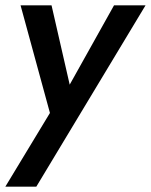

<svg xmlns="http://www.w3.org/2000/svg" viewBox="-28 -480 565 719"><path d="M517 -460 108 219H-8L159 -57L49 -460H165L233 -163L399 -460Z"/></svg>

Font: Jost* Medium
Style: Italic
Weight: 500
Italic angle: -10°
Version: Version 3.7